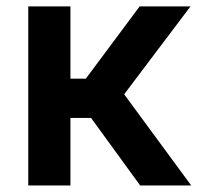

<svg xmlns="http://www.w3.org/2000/svg" viewBox="-20 -565 609 585"><path d="M562.5 0H407L257.5 -205.6H194.6V0H66.1V-545.5H194.6V-325.3H241.5L405.5 -545.5H560.4L358.3 -277.7Z"/></svg>

Font: Linik Sans SemiBold
Style: Regular
Weight: 600
Designer: Fonts by Rasmus Andersson / Changes by Cristiano Sobral with parts from Marc Monis
Foundry: rsms
Version: Version 3.020; ttfautohint (v1.6)